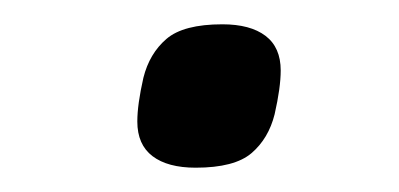

<svg xmlns="http://www.w3.org/2000/svg" viewBox="-20 -383 328 158"><path d="M141 -245Q118 -245 105.5 -254.5Q93 -264 93 -283Q93 -297 98 -319Q103 -339 117 -351Q131 -363 163 -363Q186 -363 198.5 -353.5Q211 -344 211 -325Q211 -311 206 -289Q201 -269 187 -257Q173 -245 141 -245Z"/></svg>

Font: IBM Plex Sans Condensed
Style: Italic
Weight: 400
Width: 3
Italic angle: -11°
Designer: Mike Abbink, Paul van der Laan, Pieter van Rosmalen
Foundry: Bold Monday
Version: Version 1.3